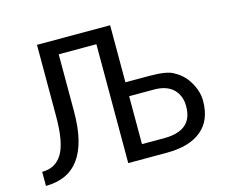

<svg xmlns="http://www.w3.org/2000/svg" viewBox="-102 -866 1202 1014"><g transform="rotate(-15 499.0 -359.0)"><path d="M577 -337H713Q781 -337 818 -302Q854 -266 854 -211V-206Q854 -78 705 -75H577ZM481 -647V3H692Q816 3 882 -52Q948 -106 948 -214Q947 -266 918 -315Q890 -364 841 -390Q807 -413 709 -413H577V-725H177V-334Q177 -190 140 -130Q104 -70 30 -70V7Q275 6 275 -334V-647Z"/></g></svg>

Font: Sawarabi Gothic
Style: Regular
Weight: 400
Designer: mshio (mshio@users.sourceforge.jp)
Version: Version 20141215